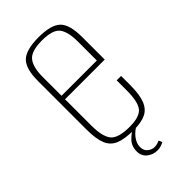

<svg xmlns="http://www.w3.org/2000/svg" viewBox="-203 -556 739 739"><g transform="rotate(-45 166.5 -187.0)"><path d="M176 9Q127 9 99.5 -2.5Q72 -14 60.5 -42Q49 -70 49 -121V-385Q49 -453 75.5 -478Q102 -503 170 -503Q237 -503 263 -478Q289 -453 289 -385V-262H73V-119Q73 -59 92.5 -35Q112 -11 174 -11Q229 -11 247 -34Q265 -57 265 -119V-173H289V-122Q289 -73 278 -44Q267 -15 242.5 -3Q218 9 176 9ZM73 -281H265V-384Q265 -437 247 -461Q229 -485 170 -485Q112 -485 92.5 -461Q73 -437 73 -384ZM185 129Q162 129 144 114.5Q126 100 126 75Q126 46 144.5 27.5Q163 9 181 0H202Q176 14 161.5 33Q147 52 147 72Q147 92 160 102Q173 112 186 112Q196 112 203.5 109.5Q211 107 215 105L221 119Q215 123 205.5 126Q196 129 185 129Z"/></g></svg>

Font: Alumni Sans SC Thin
Style: Regular
Weight: 100
Designer: Robert E. Leuschke
Foundry: Robert E. Leuschke
Version: Version 1.018